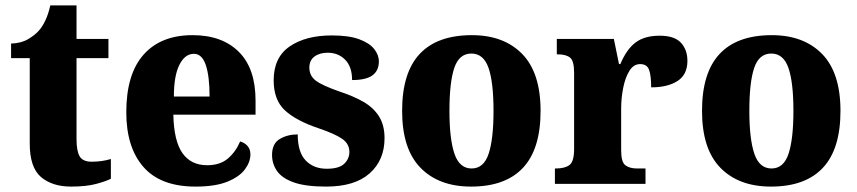

<svg xmlns="http://www.w3.org/2000/svg" viewBox="-20 -680 3169 710"><path d="M243 10Q173 10 131.5 -25.5Q90 -61 90 -149V-465H21V-519Q58 -520 83.5 -535Q109 -550 123 -566Q136 -580 147.5 -604Q159 -628 166 -660H263V-536H381V-465H263V-165Q263 -122 274.5 -102Q286 -82 319 -82Q357 -82 390 -92V-19Q373 -10 336 0Q299 10 243 10Z M703 10Q574 10 510.5 -62.5Q447 -135 447 -265Q447 -406 511 -478Q575 -550 692 -550Q801 -550 863 -488.5Q925 -427 925 -308V-256H621Q623 -159 654.5 -114Q686 -69 746 -69Q794 -69 823 -94Q852 -119 868 -157Q885 -152 895.5 -140Q906 -128 906 -109Q906 -81 885.5 -53.5Q865 -26 820.5 -8Q776 10 703 10ZM755 -323Q755 -398 741 -439.5Q727 -481 697 -481Q664 -481 643.5 -440.5Q623 -400 623 -323Z M1186 10Q1110 10 1066.5 -5.5Q1023 -21 1004.5 -47.5Q986 -74 986 -107Q986 -149 1014.5 -166Q1043 -183 1081 -183Q1081 -117 1110.5 -86.5Q1140 -56 1188 -56Q1234 -56 1253 -74.5Q1272 -93 1272 -118Q1272 -148 1245.5 -166.5Q1219 -185 1160 -205Q1076 -233 1034 -271.5Q992 -310 992 -383Q992 -468 1051.5 -508.5Q1111 -549 1207 -549Q1270 -549 1308 -535Q1346 -521 1363.5 -499Q1381 -477 1381 -453Q1381 -419 1357.5 -401.5Q1334 -384 1282 -384Q1282 -433 1256.5 -459Q1231 -485 1192 -485Q1162 -485 1143 -471Q1124 -457 1124 -430Q1124 -400 1147.5 -382Q1171 -364 1237 -341Q1286 -325 1323 -304Q1360 -283 1381 -250.5Q1402 -218 1402 -169Q1402 -88 1347 -39Q1292 10 1186 10Z M1722 10Q1603 10 1535 -59.5Q1467 -129 1467 -270Q1467 -411 1532 -480.5Q1597 -550 1725 -550Q1843 -550 1911 -480.5Q1979 -411 1979 -270Q1979 -129 1914 -59.5Q1849 10 1722 10ZM1724 -57Q1769 -57 1787 -111.5Q1805 -166 1805 -270Q1805 -376 1786.5 -429Q1768 -482 1723 -482Q1678 -482 1660 -429Q1642 -376 1642 -270Q1642 -166 1660.5 -111.5Q1679 -57 1724 -57Z M2032 0V-57H2036Q2068 -57 2085.5 -69.5Q2103 -82 2103 -129V-411Q2103 -455 2088 -467Q2073 -479 2043 -479H2039V-536H2250L2269 -443H2274Q2297 -498 2330.5 -523Q2364 -548 2419 -548Q2474 -548 2498 -522Q2522 -496 2522 -455Q2522 -404 2485.5 -380.5Q2449 -357 2388 -357Q2388 -399 2380.5 -421Q2373 -443 2347 -443Q2323 -443 2307.5 -418Q2292 -393 2284.5 -355Q2277 -317 2277 -279V-124Q2277 -80 2293 -68.5Q2309 -57 2335 -57H2367V0Z M2831 10Q2712 10 2644 -59.5Q2576 -129 2576 -270Q2576 -411 2641 -480.5Q2706 -550 2834 -550Q2952 -550 3020 -480.5Q3088 -411 3088 -270Q3088 -129 3023 -59.5Q2958 10 2831 10ZM2833 -57Q2878 -57 2896 -111.5Q2914 -166 2914 -270Q2914 -376 2895.5 -429Q2877 -482 2832 -482Q2787 -482 2769 -429Q2751 -376 2751 -270Q2751 -166 2769.5 -111.5Q2788 -57 2833 -57Z"/></svg>

Font: Noto Serif Armenian SemiCondensed ExtraBold
Style: Regular
Weight: 800
Width: 4
Designer: Monotype Design Team
Foundry: Monotype Imaging Inc.
Version: Version 2.008; ttfautohint (v1.8.4.7-5d5b)